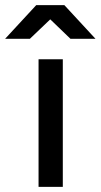

<svg xmlns="http://www.w3.org/2000/svg" viewBox="-79 -732 394 752"><path d="M72 0V-500H167V0ZM197 -580 64 -708V-712H173L295 -580ZM-59 -580 63 -712H172V-708L38 -580Z"/></svg>

Font: Figtree Light Medium
Style: Regular
Weight: 500
Version: Version 2.001;gftools[0.9.30]